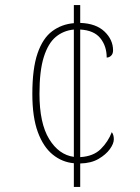

<svg xmlns="http://www.w3.org/2000/svg" viewBox="-20 -734 549 754"><path d="M270 -93Q224 -97 187 -127Q150 -157 128.5 -215.5Q107 -274 107 -365Q107 -465 127.5 -524.5Q148 -584 185 -611.5Q222 -639 270 -643V-714H295V-644Q357 -642 390.5 -610Q424 -578 424 -536Q424 -523 416.5 -515.5Q409 -508 399 -508Q399 -553 374 -584Q349 -615 295 -618V-117Q347 -120 376 -149Q405 -178 419 -215Q427 -205 427 -187Q427 -170 411.5 -148.5Q396 -127 367 -110Q338 -93 295 -92V0H270ZM270 -618Q229 -614 199 -589Q169 -564 152 -510Q135 -456 135 -366Q135 -250 173 -188Q211 -126 270 -118Z"/></svg>

Font: Noto Serif Ethiopic SemiCondensed Thin
Style: Regular
Weight: 100
Width: 4
Designer: Monotype Design Team
Foundry: Monotype Imaging Inc.
Version: Version 2.102; ttfautohint (v1.8.4.7-5d5b)